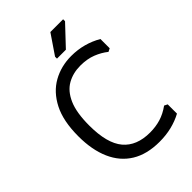

<svg xmlns="http://www.w3.org/2000/svg" viewBox="-261 -1007 1128 1128"><g transform="rotate(-45 302.5 -443.0)"><path d="M377 12Q273 12 203 -31Q133 -74 97.5 -155Q62 -236 62 -348Q62 -475 103 -555Q144 -635 213 -673.5Q282 -712 366 -712Q419 -712 467 -699Q515 -686 558 -661V-584L538 -574Q506 -600 463 -617Q420 -634 364 -634Q303 -634 255 -607Q207 -580 179.5 -517.5Q152 -455 152 -348Q152 -200 208.5 -133Q265 -66 376 -66Q423 -66 464.5 -78.5Q506 -91 546 -120L566 -110V-33Q525 -11 478 0.5Q431 12 377 12ZM296 -760V-776L379 -898H485V-882L370 -760Z"/></g></svg>

Font: AR One Sans
Style: Regular
Weight: 400
Designer: Niteesh Yadav
Foundry: Niteesh Yadav
Version: Version 1.001;gftools[0.9.33]